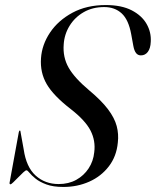

<svg xmlns="http://www.w3.org/2000/svg" viewBox="-20 -731 618 761"><path d="M231.5 10Q190.5 10 163.8 0Q137 -10 121 -23Q105 -36 97 -46Q89 -56 85 -56Q81 -56 72 -47.5Q63 -39 52.2 -28Q41.5 -17 33 -8.8Q24.5 -0.5 21.5 -0.5Q19.5 -0.5 18.5 -2.2Q17.5 -4 18 -7L54.5 -207Q55.5 -210.5 56.2 -212Q57 -213.5 58.5 -213.5Q60 -213.5 60.8 -212Q61.5 -210.5 61.5 -207.5L74 -138.5Q84 -69 121.2 -35.2Q158.5 -1.5 212.5 -1.5Q252 -1.5 282.2 -18.2Q312.5 -35 331.2 -63.5Q350 -92 353.5 -127.5Q359.5 -173 338.8 -213.5Q318 -254 260 -299Q191.5 -352 165 -397.8Q138.5 -443.5 142.5 -500Q146 -553.5 178.2 -601.8Q210.5 -650 267 -680.5Q323.5 -711 399 -711Q461.5 -711 501.8 -690.2Q542 -669.5 561 -636.2Q580 -603 577.5 -565Q576.5 -539.5 566 -525.5Q555.5 -511.5 538.5 -511.5Q526.5 -511.5 519.2 -520.8Q512 -530 508.5 -549L500 -595.5Q489.5 -653 462.2 -678Q435 -703 393 -703Q347 -703 311.8 -682.8Q276.5 -662.5 255.8 -628.8Q235 -595 232.5 -555Q228.5 -504.5 251.8 -463.2Q275 -422 334 -372.5Q382 -332.5 408 -298Q434 -263.5 442.5 -231.5Q451 -199.5 447 -166Q442 -111.5 411.5 -71.8Q381 -32 333.8 -11Q286.5 10 231.5 10Z"/></svg>

Font: Fraunces 120pt
Style: Italic
Weight: 400
Italic angle: -16°
Version: Version 1.000;[b76b70a41]